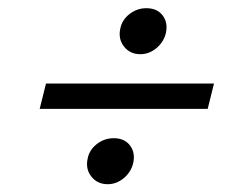

<svg xmlns="http://www.w3.org/2000/svg" viewBox="-20 -578 590 480"><path d="M79.2 -305.8 95 -369.2H515L499.2 -305.8ZM249.2 -117.5Q223.3 -117.5 208.3 -136.7Q193.3 -155.8 199.2 -181.7Q203.3 -203.3 222.1 -217.9Q240.8 -232.5 264.2 -232.5Q291.7 -232.5 305.4 -213.8Q319.2 -195 312.5 -168.3Q306.7 -146.7 288.8 -132.1Q270.8 -117.5 249.2 -117.5ZM330.8 -442.5Q305 -442.5 290 -461.7Q275 -480.8 280.8 -506.7Q285 -528.3 303.8 -542.9Q322.5 -557.5 345.8 -557.5Q373.3 -557.5 387.1 -538.8Q400.8 -520 394.2 -493.3Q388.3 -471.7 370.4 -457.1Q352.5 -442.5 330.8 -442.5Z"/></svg>

Font: Funnel Sans Light
Style: Italic
Weight: 300
Italic angle: -14.036°
Designer: NORD ID, Kristian Moeller
Foundry: Dicotype
Version: Version 1.000